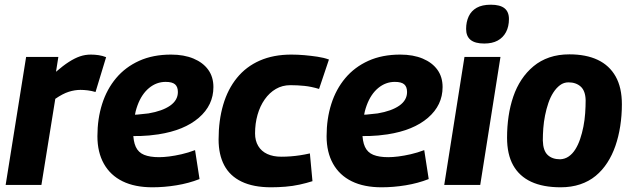

<svg xmlns="http://www.w3.org/2000/svg" viewBox="-20 -786 2688 816"><path d="M228 -544 218 -481Q248 -507 273 -523Q298 -539 320 -546.5Q342 -554 366 -554Q383 -554 399.5 -551.5Q416 -549 431 -543L386 -395Q369 -400 352.5 -402Q336 -404 322 -404Q298 -404 272.5 -396Q247 -388 215 -366L156 0H4L91 -544Z M519 -299Q539 -297 563.5 -299Q588 -301 611 -304Q670 -314 703 -337Q736 -360 736 -395Q736 -417 724 -427.5Q712 -438 684 -438Q645 -438 613.5 -412Q582 -386 564.5 -338.5Q547 -291 546 -226Q546 -186 557 -162Q568 -138 592.5 -128Q617 -118 656 -118Q675 -118 699 -121Q723 -124 751.5 -130.5Q780 -137 809 -148L828 -25Q782 -7 730 1.5Q678 10 628 10Q553 10 501 -15.5Q449 -41 421.5 -90Q394 -139 394 -207Q394 -281 414 -344Q434 -407 473.5 -454Q513 -501 571.5 -527.5Q630 -554 707 -554Q762 -554 802.5 -537Q843 -520 865 -489.5Q887 -459 887 -416Q887 -339 825 -285.5Q763 -232 653 -215Q613 -209 577.5 -208Q542 -207 510 -209Z M1132 10Q1057 10 1007 -14Q957 -38 933 -83.5Q909 -129 909 -193Q909 -274 928.5 -340.5Q948 -407 987 -455Q1026 -503 1084 -528.5Q1142 -554 1218 -554Q1246 -554 1274 -551.5Q1302 -549 1329 -545Q1356 -541 1378 -533L1336 -408Q1303 -418 1273.5 -421Q1244 -424 1214 -424Q1180 -424 1152.5 -408Q1125 -392 1105 -363.5Q1085 -335 1074.5 -298Q1064 -261 1064 -219Q1064 -188 1077.5 -165.5Q1091 -143 1116 -131.5Q1141 -120 1175 -120Q1196 -120 1215.5 -121.5Q1235 -123 1255 -126Q1275 -129 1297 -134L1308 -16Q1283 -8 1253.5 -1.5Q1224 5 1192.5 7.5Q1161 10 1132 10Z M1493 -299Q1513 -297 1537.5 -299Q1562 -301 1585 -304Q1644 -314 1677 -337Q1710 -360 1710 -395Q1710 -417 1698 -427.5Q1686 -438 1658 -438Q1619 -438 1587.5 -412Q1556 -386 1538.5 -338.5Q1521 -291 1520 -226Q1520 -186 1531 -162Q1542 -138 1566.5 -128Q1591 -118 1630 -118Q1649 -118 1673 -121Q1697 -124 1725.5 -130.5Q1754 -137 1783 -148L1802 -25Q1756 -7 1704 1.5Q1652 10 1602 10Q1527 10 1475 -15.5Q1423 -41 1395.5 -90Q1368 -139 1368 -207Q1368 -281 1388 -344Q1408 -407 1447.5 -454Q1487 -501 1545.5 -527.5Q1604 -554 1681 -554Q1736 -554 1776.5 -537Q1817 -520 1839 -489.5Q1861 -459 1861 -416Q1861 -339 1799 -285.5Q1737 -232 1627 -215Q1587 -209 1551.5 -208Q1516 -207 1484 -209Z M1868 0 1954 -544H2107L2021 0ZM2066 -766Q2105 -766 2124 -751Q2143 -736 2143 -705Q2143 -673 2130.5 -649.5Q2118 -626 2095 -613.5Q2072 -601 2038 -601Q1999 -601 1980 -616.5Q1961 -632 1961 -663Q1961 -693 1972 -716.5Q1983 -740 2006 -753Q2029 -766 2066 -766Z M2363 10Q2288 10 2237.5 -13.5Q2187 -37 2161 -83.5Q2135 -130 2135 -201Q2135 -248 2141.5 -292Q2148 -336 2161.5 -375.5Q2175 -415 2196.5 -447.5Q2218 -480 2247.5 -504.5Q2277 -529 2315 -542Q2353 -555 2400 -555Q2471 -555 2520.5 -531.5Q2570 -508 2596.5 -461Q2623 -414 2623 -343Q2623 -295 2616 -250Q2609 -205 2595.5 -166Q2582 -127 2561 -94.5Q2540 -62 2511.5 -38.5Q2483 -15 2445.5 -2.5Q2408 10 2363 10ZM2361 -109Q2381 -110 2397 -121Q2413 -132 2425 -151Q2437 -170 2445.5 -195Q2454 -220 2459.5 -248Q2465 -276 2467 -305Q2469 -334 2469 -360Q2468 -400 2448 -418Q2428 -436 2396 -436Q2376 -436 2360 -424Q2344 -412 2331.5 -392.5Q2319 -373 2310.5 -348Q2302 -323 2296.5 -295.5Q2291 -268 2289 -241Q2287 -214 2287 -189Q2288 -146 2307.5 -127.5Q2327 -109 2361 -109Z"/></svg>

Font: Georama ExtraCondensed Thin
Style: Bold Italic
Weight: 700
Italic angle: -9°
Version: Version 1.001